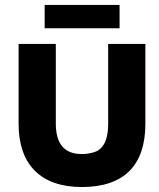

<svg xmlns="http://www.w3.org/2000/svg" viewBox="-20 -740 640 774"><path d="M310 14C482 14 566 -76 566 -240V-563H416V-241C416 -166 390 -135 358 -126C341 -121 325 -119 310 -119C265 -119 205 -135 205 -241V-563H55V-240C55 -79 142 14 310 14ZM462 -626V-720H160V-626Z"/></svg>

Font: OSH Darker Grotesque Black
Style: Regular
Weight: 900
Designer: Gabriel Lam
Foundry: TypeRant
Version: Version 1.000;Glyphs 3.1.1 (3148)